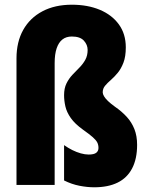

<svg xmlns="http://www.w3.org/2000/svg" viewBox="-20 -785 626 815"><path d="M514 -584Q514 -545 504 -519Q494 -493 479.5 -475.5Q465 -458 450.5 -445.5Q436 -433 426 -421Q416 -409 416 -393Q416 -386 421.5 -376.5Q427 -367 438.5 -356Q450 -345 468 -332Q497 -312 518 -289Q539 -266 550.5 -237Q562 -208 562 -170Q562 -111 541 -70.5Q520 -30 479.5 -10Q439 10 380 10Q350 10 317 3.5Q284 -3 252 -19V-169Q269 -157 287 -148Q305 -139 323 -134Q341 -129 356 -129Q379 -129 388.5 -136.5Q398 -144 398 -157Q398 -170 393 -180Q388 -190 374 -202.5Q360 -215 333 -234Q298 -259 280.5 -284Q263 -309 257.5 -333.5Q252 -358 252 -381Q252 -410 262 -430.5Q272 -451 287 -467Q302 -483 317 -498Q332 -513 342 -531Q352 -549 352 -573Q352 -595 336 -612.5Q320 -630 285 -630Q261 -630 245 -617.5Q229 -605 220.5 -580Q212 -555 212 -517V0H50V-537Q50 -607 78.5 -658Q107 -709 160 -737Q213 -765 285 -765Q352 -765 403.5 -743.5Q455 -722 484.5 -681.5Q514 -641 514 -584Z"/></svg>

Font: Noto Sans Khmer ExtraCondensed Black
Style: Regular
Weight: 900
Width: 2
Designer: Danh Hong and the Monotype Design Team
Foundry: Monotype Imaging Inc.
Version: Version 2.004